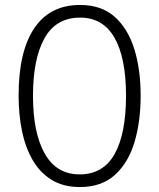

<svg xmlns="http://www.w3.org/2000/svg" viewBox="-20 -744 642 774"><path d="M547 -358Q547 -255 522.5 -172Q498 -89 444 -39.5Q390 10 302 10Q235 10 188 -19Q141 -48 111.5 -99Q82 -150 68.5 -216.5Q55 -283 55 -359Q55 -536 118 -630Q181 -724 303 -724Q388 -724 441.5 -677Q495 -630 521 -547.5Q547 -465 547 -358ZM113 -358Q113 -208 160.5 -124.5Q208 -41 301 -41Q396 -41 442 -123Q488 -205 488 -358Q488 -511 441.5 -592Q395 -673 303 -673Q206 -673 159.5 -590Q113 -507 113 -358Z"/></svg>

Font: Noto Sans Sinhala Condensed Light
Style: Regular
Weight: 300
Width: 3
Designer: Jelle Bosma - Monotype Design Team
Foundry: Monotype Imaging Inc.
Version: Version 2.006; ttfautohint (v1.8.4.7-5d5b)